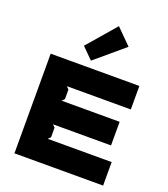

<svg xmlns="http://www.w3.org/2000/svg" viewBox="-202 -1327 1285 1467"><g transform="rotate(20 440.5 -593.0)"><path d="M631 -1063 397 -865 308 -954 508 -1186ZM811 0H90V-810H811V-619H291L311 -599V-521L291 -501H763V-309H291L311 -289V-211L291 -191H811Z"/></g></svg>

Font: TypoPRO Sinkin Sans
Style: 900 X Black
Weight: 950
Designer: Keith Bates
Foundry: K-Type
Version: Sinkin Sans (version 1.0)  by Keith Bates   •   © 2014   www